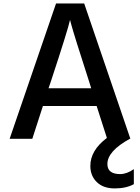

<svg xmlns="http://www.w3.org/2000/svg" viewBox="-20 -767 799 1099"><path d="M35.2 27.3 300.8 -747.1H461.9L725.6 25.4V27.3H723.6Q594.7 97.7 594.7 171.9Q594.7 229.5 668 229.5Q705.1 229.5 746.1 201.2V287.1Q702.1 311.5 636.7 311.5Q571.3 311.5 534.2 275.4Q497.1 239.3 497.1 182.6Q497.1 93.8 591.8 22.5L533.2 -160.2H225.6L165 27.3ZM257.8 -261.7H502L490.2 -299.8Q404.3 -565.4 386.7 -630.9L380.9 -653.3Q369.1 -597.7 270.5 -298.8Z"/></svg>

Font: GenEi M Gothic v2 Medium
Style: Regular
Weight: 500
Version: Version 2.0